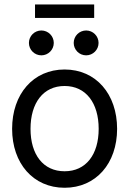

<svg xmlns="http://www.w3.org/2000/svg" viewBox="-20 -844 589 875"><path d="M274.4 11.7C417.5 11.7 513.7 -99.6 513.7 -256.8C513.7 -415 417.5 -527.3 274.4 -527.3C131.3 -527.3 35.2 -415 35.2 -256.8C35.2 -99.6 131.3 11.7 274.4 11.7ZM274.4 -63.5C176.8 -63.5 119.1 -139.6 119.1 -256.8C119.1 -375 177.2 -452.1 274.4 -452.1C371.6 -452.1 429.7 -374.5 429.7 -256.8C429.7 -140.1 372.1 -63.5 274.4 -63.5ZM372.6 -591.8C403.8 -591.8 429.2 -617.2 429.2 -648.4C429.2 -679.7 403.8 -705.1 372.6 -705.1C341.3 -705.1 315.9 -679.7 315.9 -648.4C315.9 -617.2 341.3 -591.8 372.6 -591.8ZM168.5 -591.8C199.7 -591.8 225.1 -617.2 225.1 -648.4C225.1 -679.7 199.7 -705.1 168.5 -705.1C137.2 -705.1 111.8 -679.7 111.8 -648.4C111.8 -617.2 137.2 -591.8 168.5 -591.8ZM409.2 -823.7H139.6V-762.2H409.2Z"/></svg>

Font: Raveo Display Display
Style: Regular
Weight: 400
Designer: Jakub Foglar, Rasmus Andersson (Inter)
Foundry: Jakubfoglar.com
Version: Version 1.100;Glyphs 3.2.3 (3260)